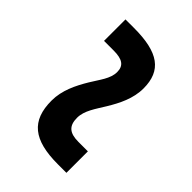

<svg xmlns="http://www.w3.org/2000/svg" viewBox="-19 -658 624 624"><g transform="rotate(-45 293.0 -345.5)"><path d="M48.8 -237.3H147.5V-281.2C147.5 -321.8 163.1 -339.4 199.7 -339.4C232.9 -339.4 261.7 -317.4 294.9 -297.4C332 -274.9 373.5 -253.9 419.9 -253.9C502 -253.9 537.1 -302.2 537.1 -415V-454.1H438.5V-410.2C438.5 -369.6 426.3 -352.1 397 -352.1C366.2 -352.1 339.4 -375 307.6 -394C270 -416.5 228 -437.5 180.7 -437.5C88.4 -437.5 48.8 -389.2 48.8 -276.4Z"/></g></svg>

Font: Cascadia Code PL
Style: Regular
Weight: 400
Monospace: yes
Designer: Aaron Bell
Foundry: Saja Typeworks
Version: Version 2404.023